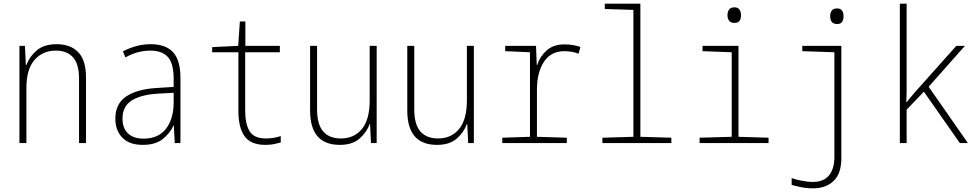

<svg xmlns="http://www.w3.org/2000/svg" viewBox="-20 -780 5340 1047"><path d="M86 0V-530H116L121 -426H124Q140 -470 179.5 -504.5Q219 -539 289 -539Q365 -539 407 -495Q449 -451 449 -358V0H411V-351Q411 -431 378 -467.5Q345 -504 285 -504Q213 -504 168.5 -453.5Q124 -403 124 -300V0Z M758 10Q685 10 647 -29.5Q609 -69 609 -133Q609 -214 667.5 -253.5Q726 -293 831 -300L927 -306V-349Q927 -434 895.5 -469Q864 -504 800 -504Q767 -504 733.5 -495.5Q700 -487 664 -467L650 -500Q685 -518 723 -528.5Q761 -539 802 -539Q883 -539 923.5 -495.5Q964 -452 964 -355V0H933L928 -95H926Q906 -52 866.5 -21Q827 10 758 10ZM763 -24Q843 -24 884.5 -77Q926 -130 927 -219V-274L836 -269Q747 -263 697.5 -231.5Q648 -200 648 -133Q648 -81 678 -52.5Q708 -24 763 -24Z M1427 10Q1347 10 1313.5 -37.5Q1280 -85 1280 -174V-495H1137V-523L1279 -530L1288 -663H1318V-530H1506V-495H1317V-179Q1317 -104 1341 -64.5Q1365 -25 1430 -25Q1453 -25 1473 -28.5Q1493 -32 1511 -38V-3Q1493 2 1473.5 6Q1454 10 1427 10Z M1833 10Q1671 10 1671 -177V-530H1709V-185Q1709 -101 1742.5 -63Q1776 -25 1839 -25Q1911 -25 1953.5 -76.5Q1996 -128 1996 -233V-530H2034V0H2003L1998 -104H1996Q1980 -59 1941 -24.5Q1902 10 1833 10Z M2363 10Q2201 10 2201 -177V-530H2239V-185Q2239 -101 2272.5 -63Q2306 -25 2369 -25Q2441 -25 2483.5 -76.5Q2526 -128 2526 -233V-530H2564V0H2533L2528 -104H2526Q2510 -59 2471 -24.5Q2432 10 2363 10Z M2719 0V-29L2870 -34V-495L2735 -501V-530H2903L2907 -425H2909Q2924 -472 2961 -505Q2998 -538 3059 -538Q3082 -538 3105.5 -534Q3129 -530 3145 -524L3135 -487Q3100 -501 3057 -501Q2985 -501 2946.5 -443.5Q2908 -386 2908 -289V-34L3071 -29V0Z M3265 0V-29L3434 -34V-726L3278 -731V-760H3472V-34L3641 -29V0Z M3985 -655Q3965 -655 3956 -667Q3947 -679 3947 -697Q3947 -715 3955.5 -727.5Q3964 -740 3985 -740Q4004 -740 4012.5 -727.5Q4021 -715 4021 -697Q4021 -680 4013.5 -667.5Q4006 -655 3985 -655ZM3795 0V-29L3970 -34V-495L3811 -501V-530H4007V-34L4171 -29V0Z M4545 -649Q4524 -649 4515.5 -661Q4507 -673 4507 -692Q4507 -710 4515.5 -722Q4524 -734 4545 -734Q4564 -734 4572 -722Q4580 -710 4580 -692Q4580 -674 4572.5 -661.5Q4565 -649 4545 -649ZM4414 247Q4379 247 4345 240Q4311 233 4297 228V191Q4314 198 4349 205Q4384 212 4413 212Q4472 212 4501 176Q4530 140 4530 76V-495L4355 -501V-530H4568V82Q4568 166 4526 206.5Q4484 247 4414 247Z M4887 0V-760H4924V-382Q4924 -341 4924 -303Q4924 -265 4922 -223H4924Q4938 -240 4951 -255.5Q4964 -271 4979 -288L5195 -530H5242L5044 -307L5258 0H5214L5018 -280L4924 -182V0Z"/></svg>

Font: Noto Sans Mono Condensed ExtraLight
Style: Regular
Weight: 200
Width: 3
Designer: Monotype Design Team
Foundry: Monotype Imaging Inc.
Version: Version 2.014; ttfautohint (v1.8.4.7-5d5b)